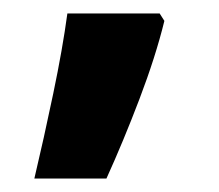

<svg xmlns="http://www.w3.org/2000/svg" viewBox="-20 -136 325 285"><path d="M217 -116 224 -105Q211 -52 187 11Q163 74 138 129H31Q45 70 59 3Q73 -64 80 -116Z"/></svg>

Font: Noto IKEA Latin
Style: Bold
Weight: 700
Designer: Monotype Design Team
Foundry: Monotype Imaging Inc.
Version: Version 1.0